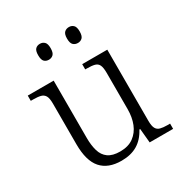

<svg xmlns="http://www.w3.org/2000/svg" viewBox="-174 -873 965 1014"><g transform="rotate(-30 309.0 -365.5)"><path d="M277 10Q196 10 154.5 -37Q113 -84 113 -185V-433Q113 -466 104.5 -480.5Q96 -495 79 -499.5Q62 -504 33 -504H19V-536H177V-186Q177 -142 187 -107.5Q197 -73 223 -54.5Q249 -36 295 -36Q345 -36 377 -59.5Q409 -83 424.5 -122Q440 -161 440 -210V-431Q440 -464 432.5 -479.5Q425 -495 407.5 -499.5Q390 -504 361 -504H351V-536H504V-102Q504 -71 512 -56Q520 -41 537 -36.5Q554 -32 579 -32H596V0H453L445 -86H440Q414 -37 374 -13.5Q334 10 277 10ZM388 -644Q371 -644 360 -654.5Q349 -665 349 -693Q349 -720 360 -730.5Q371 -741 388 -741Q404 -741 415 -730.5Q426 -720 426 -693Q426 -665 415 -654.5Q404 -644 388 -644ZM211 -644Q194 -644 183.5 -654.5Q173 -665 173 -693Q173 -720 183.5 -730.5Q194 -741 211 -741Q227 -741 238 -730.5Q249 -720 249 -693Q249 -665 238 -654.5Q227 -644 211 -644Z"/></g></svg>

Font: Noto Serif Kannada Light
Style: Regular
Weight: 300
Version: Version 2.003